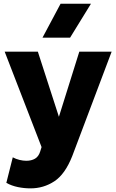

<svg xmlns="http://www.w3.org/2000/svg" viewBox="-20 -787 622 1030"><path d="M144 223.5Q109 223.5 75.5 216.5Q42 209.5 14 194L48.5 57Q65 66 84.5 70.8Q104 75.5 121 75.5Q148.5 75.5 167.8 64.2Q187 53 195.5 26L203 2L5 -510H183L296 -160.5L405.5 -510H579L367.5 50.5Q329 148 271.2 185.8Q213.5 223.5 144 223.5ZM208 -585 305 -767H468L356 -585Z"/></svg>

Font: Geologica
Style: Bold
Weight: 700
Designer: Sindre Bremnes, Frode Helland
Foundry: Monokrom Skriftforlag AS
Version: Version 1.010; ttfautohint (v1.8.4.7-5d5b);gftools[0.9.28]